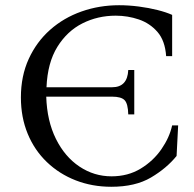

<svg xmlns="http://www.w3.org/2000/svg" viewBox="-20 -700 744 735"><path d="M406 15Q333 15 270 -9.5Q207 -34 159.5 -79.5Q112 -125 86 -188Q60 -251 60 -327Q60 -409 90 -474.5Q120 -540 172 -586Q224 -632 292 -656Q360 -680 436 -680Q473 -680 511.5 -675Q550 -670 583.5 -661.5Q617 -653 639 -643V-485H616Q612 -544 583 -577.5Q554 -611 511.5 -625.5Q469 -640 423 -640Q354 -640 295.5 -610.5Q237 -581 199.5 -520.5Q162 -460 158 -366H409Q468 -366 471 -432H494V-262H471Q470 -303 457 -316.5Q444 -330 409 -330H157Q160 -237 194 -168.5Q228 -100 284 -62.5Q340 -25 407 -25Q470 -25 518.5 -54.5Q567 -84 598 -129Q629 -174 639 -220H662L656 -103Q618 -56 558 -20.5Q498 15 406 15Z"/></svg>

Font: Bona Nova
Style: Regular
Weight: 400
Designer: Mateusz Machalski
Foundry: Capitalics
Version: Version 4.001; ttfautohint (v1.8.3)